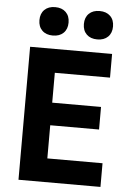

<svg xmlns="http://www.w3.org/2000/svg" viewBox="-62 -1004 725 1050"><g transform="rotate(5 300.0 -479.0)"><path d="M80 0V-730H530V-600H227V-436H495V-312H227V-130H530V0ZM442 -802Q405 -802 383.5 -823Q362 -844 362 -880Q362 -916 383.5 -937Q405 -958 442 -958Q479 -958 500.5 -937Q522 -916 522 -880Q522 -844 500.5 -823Q479 -802 442 -802ZM198 -802Q161 -802 139.5 -823Q118 -844 118 -880Q118 -916 139.5 -937Q161 -958 198 -958Q235 -958 256.5 -937Q278 -916 278 -880Q278 -844 256.5 -823Q235 -802 198 -802Z"/></g></svg>

Font: NKDuy Mono ExtraBold
Style: Regular
Weight: 800
Monospace: yes
Designer: NKDuy
Foundry: NKDuy
Version: Version 2.251; ttfautohint (v1.8.4.7-5d5b)